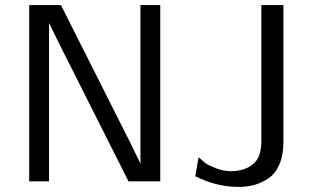

<svg xmlns="http://www.w3.org/2000/svg" viewBox="-20 -714 1220 756"><path d="M749 -20 762 -95Q780 -79 788.5 -72Q797 -65 827.5 -52.5Q858 -40 891 -40Q941 -40 975 -66.5Q1009 -93 1009 -157V-694H1096V-155Q1096 -104 1080.5 -67.5Q1065 -31 1038 -12.5Q1011 6 982 14Q953 22 920 22Q832 22 749 -20ZM95 0V-694H220L494 -150L533 -70V-694H611V0H486L212 -544L173 -624V0Z"/></svg>

Font: CMU Sans Serif
Style: Medium
Weight: 500
Version: Version 0.7.0